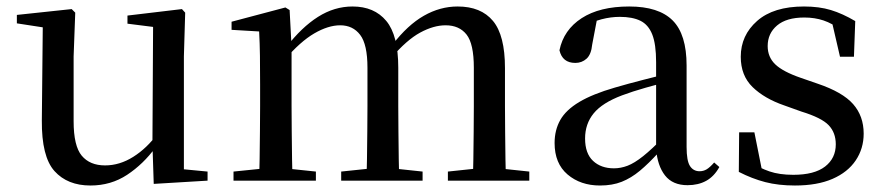

<svg xmlns="http://www.w3.org/2000/svg" viewBox="-20 -557 2727 592"><path d="M259 15Q188 15 148 -29.5Q108 -74 109 -186L112 -488L136 -469L32 -485V-511L201 -529L212 -518L207 -383V-183Q207 -107 232 -77Q257 -47 304 -47Q349 -47 391 -73.5Q433 -100 466 -145L492 -103H460Q422 -51 372 -18Q322 15 259 15ZM454 10 450 -113V-114L452 -474L373 -484V-509L541 -529L551 -518L547 -383V-35L620 -28V0Z M700 0V-28L808 -39H849L954 -28V0ZM779 0Q780 -25 780.5 -66Q781 -107 781.5 -152Q782 -197 782 -230V-296Q782 -347 781.5 -385Q781 -423 779 -460L694 -465V-490L860 -534L873 -526L879 -413V-410V-230Q879 -197 879.5 -152Q880 -107 880.5 -66Q881 -25 882 0ZM1032 0V-28L1137 -39H1180L1283 -28V0ZM1110 0Q1111 -25 1111.5 -65.5Q1112 -106 1112.5 -151Q1113 -196 1113 -230V-348Q1113 -420 1090.5 -449.5Q1068 -479 1029 -479Q992 -479 949 -454Q906 -429 858 -373L850 -412H863Q910 -473 960.5 -505Q1011 -537 1067 -537Q1134 -537 1171 -492.5Q1208 -448 1208 -348V-230Q1208 -196 1208.5 -151Q1209 -106 1209.5 -65.5Q1210 -25 1211 0ZM1361 0V-28L1465 -39H1508L1612 -28V0ZM1438 0Q1439 -25 1439.5 -65.5Q1440 -106 1440.5 -151Q1441 -196 1441 -230V-348Q1441 -422 1418.5 -450.5Q1396 -479 1354 -479Q1317 -479 1275.5 -456.5Q1234 -434 1186 -378L1176 -419H1190Q1237 -480 1287 -508.5Q1337 -537 1391 -537Q1463 -537 1500 -492.5Q1537 -448 1537 -347V-230Q1537 -196 1537.5 -151Q1538 -106 1538.5 -65.5Q1539 -25 1540 0Z M1830 15Q1770 15 1730 -19Q1690 -53 1690 -116Q1690 -156 1707.5 -187Q1725 -218 1766 -242.5Q1807 -267 1876 -287Q1917 -299 1964 -311Q2011 -323 2051 -333V-308Q2011 -298 1970.5 -286.5Q1930 -275 1898 -263Q1837 -240 1810.5 -207.5Q1784 -175 1784 -130Q1784 -84 1808.5 -61Q1833 -38 1873 -38Q1894 -38 1915 -46Q1936 -54 1963 -75.5Q1990 -97 2027 -135L2037 -86H2010Q1980 -53 1953 -30.5Q1926 -8 1897 3.5Q1868 15 1830 15ZM2100 14Q2054 14 2030.5 -16Q2007 -46 2003 -98V-101V-365Q2003 -421 1991 -451Q1979 -481 1954.5 -493Q1930 -505 1891 -505Q1863 -505 1834.5 -497.5Q1806 -490 1772 -472L1821 -499L1806 -420Q1803 -389 1788.5 -376Q1774 -363 1754 -363Q1714 -363 1705 -402Q1718 -465 1773.5 -501Q1829 -537 1920 -537Q2011 -537 2054 -494Q2097 -451 2097 -355V-104Q2097 -61 2107.5 -45Q2118 -29 2137 -29Q2149 -29 2159 -35Q2169 -41 2182 -56L2198 -42Q2182 -13 2157.5 0.5Q2133 14 2100 14Z M2431 15Q2380 15 2339.5 4.5Q2299 -6 2258 -27L2259 -149H2306L2332 -19L2292 -22V-58Q2322 -39 2352.5 -28.5Q2383 -18 2426 -18Q2491 -18 2524 -43.5Q2557 -69 2557 -112Q2557 -148 2535 -171Q2513 -194 2451 -213L2398 -232Q2337 -253 2300.5 -288.5Q2264 -324 2264 -382Q2264 -448 2314.5 -492.5Q2365 -537 2459 -537Q2506 -537 2542 -526Q2578 -515 2617 -492L2613 -382H2570L2542 -503L2576 -495V-463Q2546 -485 2519 -494Q2492 -503 2460 -503Q2405 -503 2376 -478.5Q2347 -454 2347 -415Q2347 -381 2370.5 -358.5Q2394 -336 2449 -317L2501 -299Q2578 -273 2610.5 -236Q2643 -199 2643 -145Q2643 -99 2618.5 -62.5Q2594 -26 2547 -5.5Q2500 15 2431 15Z"/></svg>

Font: Noto Serif TC ExtraLight Medium
Style: Regular
Weight: 500
Version: Version 2.002-H1;hotconv 1.1.0;makeotfexe 2.6.0